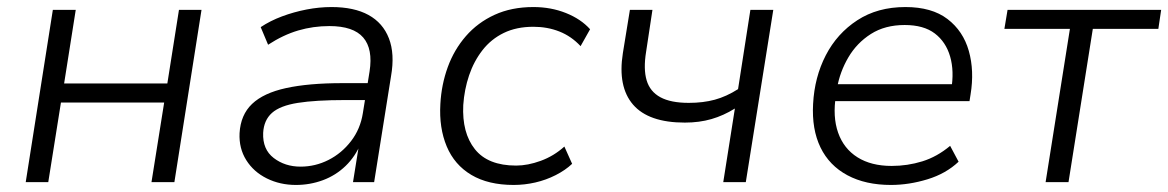

<svg xmlns="http://www.w3.org/2000/svg" viewBox="-20 -517 3316 545"><path d="M53 0 130 -489H195L162 -280H455L488 -489H552L475 0H410L446 -226H153L117 0Z M820 8Q775 8 737.5 -10.5Q700 -29 679 -62.5Q658 -96 660 -139Q663 -191 695.5 -222Q728 -253 792 -267Q856 -281 952 -281H1035L1027 -233H960Q876 -233 825.5 -225Q775 -217 752 -196.5Q729 -176 727 -140Q725 -93 757 -68.5Q789 -44 833 -44Q875 -44 912.5 -63Q950 -82 976.5 -116.5Q1003 -151 1010 -196L1029 -314Q1039 -378 1011 -410.5Q983 -443 915 -443Q869 -443 826.5 -430.5Q784 -418 741 -390L720 -440Q747 -458 780.5 -470.5Q814 -483 850 -490Q886 -497 921 -497Q985 -497 1026 -474.5Q1067 -452 1084 -408Q1101 -364 1090 -301L1042 0H982L1000 -112H1005Q989 -73 961 -46Q933 -19 896.5 -5.5Q860 8 820 8Z M1438 8Q1366 8 1318 -20.5Q1270 -49 1248 -101.5Q1226 -154 1230 -222Q1233 -277 1251 -326.5Q1269 -376 1302.5 -414.5Q1336 -453 1384 -475Q1432 -497 1494 -497Q1544 -497 1586.5 -480Q1629 -463 1655 -434L1628 -386Q1602 -414 1568 -427.5Q1534 -441 1494 -441Q1446 -441 1410 -423.5Q1374 -406 1349.5 -374.5Q1325 -343 1311.5 -303Q1298 -263 1295 -219Q1291 -140 1328 -93.5Q1365 -47 1445 -47Q1478 -47 1515 -60.5Q1552 -74 1582 -101L1604 -52Q1585 -34 1557.5 -20Q1530 -6 1499.5 1Q1469 8 1438 8Z M2033 0 2066 -209Q2034 -189 1999.5 -179Q1965 -169 1924 -169Q1821 -169 1777 -220Q1733 -271 1748 -366L1768 -489H1832L1814 -370Q1806 -321 1815.5 -289Q1825 -257 1854.5 -241Q1884 -225 1935 -225Q1976 -225 2009 -234Q2042 -243 2075 -264L2110 -489H2175L2097 0Z M2509 8Q2437 8 2385.5 -19.5Q2334 -47 2309 -98.5Q2284 -150 2288 -222Q2292 -298 2324 -360Q2356 -422 2413.5 -459.5Q2471 -497 2550 -497Q2625 -497 2669.5 -463Q2714 -429 2730 -372.5Q2746 -316 2735 -249L2732 -230H2333L2341 -278H2702L2680 -262Q2689 -315 2677 -356.5Q2665 -398 2633.5 -422Q2602 -446 2548 -446Q2492 -446 2452 -420.5Q2412 -395 2388 -354Q2364 -313 2356 -267L2353 -247Q2343 -186 2359 -140.5Q2375 -95 2414 -70.5Q2453 -46 2511 -46Q2556 -46 2598 -59Q2640 -72 2677 -103L2701 -58Q2665 -24 2612.5 -8Q2560 8 2509 8Z M2948 0 3017 -435H2831L2840 -489H3276L3268 -435H3082L3013 0Z"/></svg>

Font: Nunito Sans 10pt Light
Style: Italic
Weight: 300
Italic angle: -9°
Designer: Vernon Adams
Foundry: Vernon Adams
Version: Version 3.101;gftools[0.9.27]